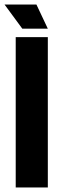

<svg xmlns="http://www.w3.org/2000/svg" viewBox="-45 -823 253 843"><path d="M24 0V-660H165V0ZM53 -697 -25 -803H115L165 -697Z"/></svg>

Font: Bricolage Grotesque 48pt Condensed Bricolage Grotesque 48pt Condensed Regular
Style: Bold
Weight: 700
Width: 3
Designer: Mathieu Triay
Foundry: Atelier Triay
Version: Version 1.000; ttfautohint (v1.8.4.7-5d5b);gftools[0.9.32]